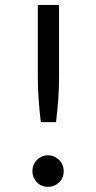

<svg xmlns="http://www.w3.org/2000/svg" viewBox="-20 -736 383 764"><path d="M215 -716.5V-430.5Q215 -408 214.2 -386.5Q213.5 -365 212 -343.2Q210.5 -321.5 208.2 -298.8Q206 -276 203 -250H142.5Q139.5 -276 137.2 -298.8Q135 -321.5 133.5 -343.2Q132 -365 131.2 -386.5Q130.5 -408 130.5 -430.5V-716.5ZM109 -55Q109 -68 113.8 -79.5Q118.5 -91 126.8 -99.5Q135 -108 146.5 -113Q158 -118 171 -118Q184 -118 195.5 -113Q207 -108 215.5 -99.5Q224 -91 228.8 -79.5Q233.5 -68 233.5 -55Q233.5 -41.5 228.8 -30.2Q224 -19 215.5 -10.5Q207 -2 195.5 2.8Q184 7.5 171 7.5Q158 7.5 146.5 2.8Q135 -2 126.8 -10.5Q118.5 -19 113.8 -30.2Q109 -41.5 109 -55Z"/></svg>

Font: 8514790e538f44c2 - subset of Lato
Style: Regular
Weight: 400
Version: Version 1.104; Western+Polish opensource